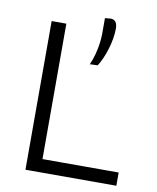

<svg xmlns="http://www.w3.org/2000/svg" viewBox="-86 -840 742 907"><g transform="rotate(10 285.0 -386.5)"><path d="M98.5 0Q98.5 -60 98.5 -115.5Q98.5 -171 98.5 -236.5V-475Q98.5 -541.5 98.5 -597.2Q98.5 -653 98.5 -713H169Q169 -653 169 -597.2Q169 -541.5 169 -475V-247Q169 -181.5 169 -126Q169 -70.5 169 -10.5L141 -63.5H269.5Q328 -63.5 373 -63.5Q418 -63.5 456.2 -63.5Q494.5 -63.5 534.5 -63.5V0ZM311.5 -543.5Q323 -569 330.2 -597Q337.5 -625 340.8 -651Q344 -677 344 -695.5Q344 -715 344 -733.2Q344 -751.5 344 -770.5L373.5 -773Q388.5 -772 396 -761.2Q403.5 -750.5 403.5 -730.5Q403.5 -707 399 -681.2Q394.5 -655.5 386.8 -630.2Q379 -605 369.2 -583Q359.5 -561 349 -545Z"/></g></svg>

Font: Commissioner Thin Light
Style: Regular
Weight: 300
Version: Version 1.000